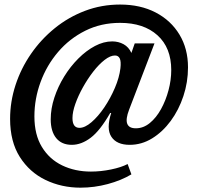

<svg xmlns="http://www.w3.org/2000/svg" viewBox="-20 -664 892 865"><path d="M342.5 181.5Q257.5 181.5 185.2 146.8Q113 112 69.2 43Q25.5 -26 25.5 -128.5Q25.5 -206 50 -281Q74.5 -356 119.8 -421.5Q165 -487 226.8 -537Q288.5 -587 363 -615.2Q437.5 -643.5 521 -643.5Q612.5 -643.5 681.2 -607.8Q750 -572 788.5 -508.2Q827 -444.5 827 -360.5Q827 -293.5 806.2 -231Q785.5 -168.5 749 -119Q712.5 -69.5 665.2 -40.5Q618 -11.5 564.5 -11.5Q505.5 -11.5 481.8 -47.8Q458 -84 481 -155H476.5Q431 -75.5 388.8 -43.5Q346.5 -11.5 303.5 -11.5Q258 -11.5 233.2 -41.8Q208.5 -72 208.5 -126.5Q208.5 -174.5 224.8 -224Q241 -273.5 269 -319Q297 -364.5 332.8 -400.2Q368.5 -436 407.8 -456.8Q447 -477.5 485.5 -477.5Q513.5 -477.5 536.8 -464.8Q560 -452 572 -425.5L587 -468.5H676L561.5 -169.5Q529.5 -86 592 -86Q626 -86 655 -109.8Q684 -133.5 705.5 -172.5Q727 -211.5 739.2 -257.5Q751.5 -303.5 751.5 -348.5Q751.5 -449 689.5 -505Q627.5 -561 521 -561Q435 -561 364 -525.5Q293 -490 241.8 -430Q190.5 -370 162.8 -294.5Q135 -219 135 -139.5Q135 -57 168.8 -1.8Q202.5 53.5 260.2 81.2Q318 109 389.5 109Q434 109 480.2 99.5Q526.5 90 555 75L572 121.5Q526 149 465.5 165.2Q405 181.5 342.5 181.5ZM338 -88Q362.5 -88 392.2 -113.5Q422 -139 449.8 -180Q477.5 -221 497.5 -267.8Q517.5 -314.5 522.5 -356.5Q526 -387.5 519.5 -400.8Q513 -414 498 -414Q477 -414 451.2 -394Q425.5 -374 400.2 -341.5Q375 -309 353.8 -271Q332.5 -233 319.5 -196.2Q306.5 -159.5 306.5 -132Q306.5 -88 338 -88Z"/></svg>

Font: Libre Caslon Condensed Bold
Style: Italic
Weight: 700
Italic angle: -22.583°
Designer: Pablo Impallari, Rodrigo Fuenzalida, Katja Schimmel, Ertekin Erdin
Foundry: Pablo Impallari, Rodrigo Fuenzalida
Version: Version 2.000; ttfautohint (v1.8.4.7-5d5b);gftools[0.9.33]